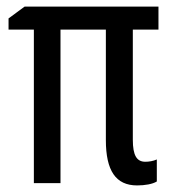

<svg xmlns="http://www.w3.org/2000/svg" viewBox="-20 -557 521 584"><path d="M422 -65C396 -65 384 -84 384 -132V-467H462V-537H55L6 -501V-467H83V0H164V-467H302V-131C302 -38 332 7 397 7C421 7 444 3 457 -5V-72C446 -67 433 -65 422 -65Z"/></svg>

Font: Noto Sans UI Condensed
Style: Regular
Weight: 400
Width: 3
Designer: Monotype Design Team
Foundry: Monotype Imaging Inc.
Version: Version 1.901